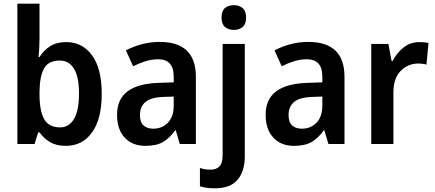

<svg xmlns="http://www.w3.org/2000/svg" viewBox="-20 -873 2358 1040"><path d="M194 -666Q194 -640 192.5 -612Q191 -584 189 -564H194Q217 -601 252 -623Q287 -645 339 -645Q426 -645 478.5 -573.5Q531 -502 531 -365Q531 -228 478.5 -155.5Q426 -83 337 -83Q285 -83 251.5 -103Q218 -123 194 -156H187L167 -93H74V-853H194ZM304 -545Q242 -545 218.5 -502Q195 -459 194 -377V-362Q194 -273 219 -228Q244 -183 306 -183Q354 -183 381 -229Q408 -275 408 -367Q408 -456 381 -500.5Q354 -545 304 -545Z M845 -646Q1041 -646 1041 -457V-93H954L932 -167H929Q898 -124 862.5 -103.5Q827 -83 767 -83Q697 -83 655.5 -127.5Q614 -172 614 -251Q614 -335 670 -377.5Q726 -420 837 -424L921 -427V-456Q921 -506 899.5 -529Q878 -552 837 -552Q802 -552 768.5 -541.5Q735 -531 701 -514L662 -600Q701 -621 748 -633.5Q795 -646 845 -646ZM864 -348Q795 -345 766.5 -319.5Q738 -294 738 -250Q738 -211 757.5 -193.5Q777 -176 810 -176Q858 -176 889.5 -208.5Q921 -241 921 -302V-350Z M1180 -778Q1180 -814 1198.5 -829.5Q1217 -845 1247 -845Q1276 -845 1294.5 -829Q1313 -813 1313 -778Q1313 -743 1294.5 -727Q1276 -711 1247 -711Q1217 -711 1198.5 -727Q1180 -743 1180 -778ZM1144 147Q1096 147 1063 136V37Q1078 42 1092 44Q1106 46 1122 46Q1151 46 1168.5 28.5Q1186 11 1186 -35V-635H1306V-26Q1306 54 1267 100.5Q1228 147 1144 147Z M1650 -646Q1846 -646 1846 -457V-93H1759L1737 -167H1734Q1703 -124 1667.5 -103.5Q1632 -83 1572 -83Q1502 -83 1460.5 -127.5Q1419 -172 1419 -251Q1419 -335 1475 -377.5Q1531 -420 1642 -424L1726 -427V-456Q1726 -506 1704.5 -529Q1683 -552 1642 -552Q1607 -552 1573.5 -541.5Q1540 -531 1506 -514L1467 -600Q1506 -621 1553 -633.5Q1600 -646 1650 -646ZM1669 -348Q1600 -345 1571.5 -319.5Q1543 -294 1543 -250Q1543 -211 1562.5 -193.5Q1582 -176 1615 -176Q1663 -176 1694.5 -208.5Q1726 -241 1726 -302V-350Z M2251 -645Q2262 -645 2275.5 -644Q2289 -643 2301 -640L2290 -523Q2281 -526 2268.5 -527.5Q2256 -529 2247 -529Q2190 -529 2150.5 -489Q2111 -449 2111 -373V-93H1991V-635H2084L2101 -543H2107Q2128 -585 2165 -615Q2202 -645 2251 -645Z"/></svg>

Font: Noto Sans Telugu UI SemiCondensed SemiBold
Style: Regular
Weight: 600
Width: 4
Designer: Jelle Bosma - Monotype Design Team
Foundry: Monotype Imaging Inc.
Version: Version 2.005; ttfautohint (v1.8.4.7-5d5b)